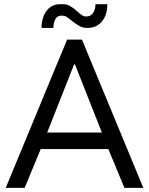

<svg xmlns="http://www.w3.org/2000/svg" viewBox="-20 -912 724 932"><path d="M305.7 -719.7H377.9L675.8 0H584L505.9 -188.5H177.7L99.6 0H7.8ZM275.4 -891.6Q301.3 -893.1 318.4 -883.8Q335.4 -874.5 355.5 -856.4Q368.7 -844.2 378.2 -838.1Q387.7 -832 399.4 -832Q419.9 -832 431.6 -848.9Q443.4 -865.7 443.4 -891.6H501Q501.5 -858.9 490 -832.5Q478.5 -806.2 456.8 -791.3Q435.1 -776.4 405.3 -776.4Q382.8 -776.4 366.5 -785.2Q350.1 -793.9 329.1 -810.5Q314 -823.7 303.2 -830.1Q292.5 -836.4 279.3 -835.9Q260.7 -837.4 250 -820.8Q239.3 -804.2 239.3 -776.4H181.6Q181.6 -810.5 193.1 -837.2Q204.6 -863.8 225.8 -878.4Q247.1 -893.1 275.4 -891.6ZM474.6 -268.6 343.8 -599.6H339.8L209 -268.6Z"/></svg>

Font: Reddit Sans Fudge
Style: Regular
Weight: 400
Designer: Stephen Hutchings
Foundry: Reddit
Version: Version 1.011